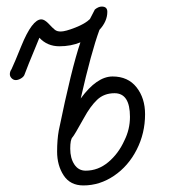

<svg xmlns="http://www.w3.org/2000/svg" viewBox="-20 -553 517 585"><path d="M154 -91Q154 -127 159 -155Q198 -345 225 -424Q196 -412 161 -412Q124 -412 100 -438Q90 -413 89 -411L68 -360Q55 -327 54 -324Q51 -318 43 -313.5Q35 -309 28 -309Q21 -309 15.5 -314.5Q10 -320 10 -327Q10 -335 15 -342Q24 -361 45 -413Q78 -494 106 -494Q115 -494 127 -482Q141 -467 147.5 -462Q154 -457 165 -457Q179 -457 209.5 -469Q240 -481 254 -495L269 -524Q280 -533 290 -533Q307 -533 307 -517Q307 -488 283 -462Q258 -394 226 -253Q275 -320 323 -320Q370 -320 396 -287Q422 -254 422 -205Q422 -147 396.5 -97Q371 -47 327.5 -17.5Q284 12 234 12Q194 12 174 -18.5Q154 -49 154 -91ZM359 -125Q376 -159 376 -197Q376 -269 329 -269Q297 -269 276 -249Q255 -229 236 -194Q206 -140 201 -135Q194 -128 194 -100Q194 -71 206.5 -52Q219 -33 241 -33Q279 -33 310 -59Q341 -85 359 -125Z"/></svg>

Font: Bad Script
Style: Regular
Weight: 400
Italic angle: -10°
Designer: Roman Shchyukin (Gaslight Type Foundry), Cyreal (Charset Expansion)
Foundry: Gaslight
Version: Version 2.000